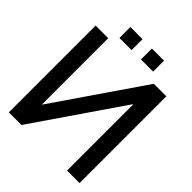

<svg xmlns="http://www.w3.org/2000/svg" viewBox="-234 -984 1117 1117"><g transform="rotate(45 324.0 -425.5)"><path d="M615 -714V0H512V-544H510L137 0H33V-714H137V-170H139L512 -714ZM282 -851V-761H182V-851ZM359 -851H459V-761H359Z"/></g></svg>

Font: Non Bureau
Style: Regular
Weight: 400
Designer: Jona Saucedo
Foundry: Non Foundry
Version: Version 1.000; ttfautohint (v1.8.4)